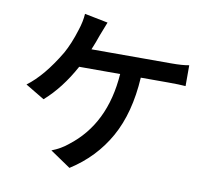

<svg xmlns="http://www.w3.org/2000/svg" viewBox="-88 -888 1153 1037"><g transform="rotate(10 488.5 -369.0)"><path d="M423.8 -760.7Q416 -742.2 394.5 -685.5Q379.9 -642.6 363.3 -603.5H800.8Q863.3 -603.5 898.4 -610.4V-496.1Q864.3 -499 800.8 -499H652.3Q640.6 -303.7 565.9 -170.4Q491.2 -37.1 357.4 47.9L245.1 -28.3Q295.9 -47.9 333 -79.1Q519.5 -221.7 539.1 -499H314.5Q246.1 -373 155.3 -293L50.8 -355.5Q138.7 -420.9 221.7 -560.5Q252.9 -616.2 277.3 -695.3Q293 -742.2 295.9 -786.1Z"/></g></svg>

Font: Min Sans SemiBold
Style: Regular
Weight: 600
Designer: Jinseong-Kim, NotoSansCJK, Nunito
Foundry: Jinseong-Kim
Version: Version 1.400;Glyphs 3.1.2 (3151)